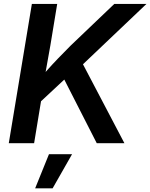

<svg xmlns="http://www.w3.org/2000/svg" viewBox="-20 -748 785 1003"><path d="M149.9 -177.7 164.6 -307.6Q194.3 -344.7 222.9 -377.2Q251.5 -409.7 282.5 -441.9Q313.5 -474.1 349.1 -509.8L577.1 -727.5H745.1L379.4 -379.9L369.6 -382.3ZM25.9 0 146.5 -727.5H278.8L243.2 -511.2L211.9 -335.9L203.1 -272.5L158.2 0ZM485.4 0 310.5 -342.8 398.4 -440.9 629.9 0ZM163.6 235.8 235.8 57.6H356.4L254.9 235.8Z"/></svg>

Font: Inter 17pt SemiBold
Style: Italic
Weight: 600
Italic angle: -9.3988°
Version: Version 4.001;git-66647c0bb